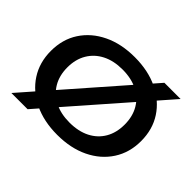

<svg xmlns="http://www.w3.org/2000/svg" viewBox="-137 -802 1038 1038"><g transform="rotate(45 382.0 -283.0)"><path d="M593 -595H717L171 29H47ZM382 14Q279 14 201.5 -23.5Q124 -61 80.5 -128Q37 -195 37 -283Q37 -372 80.5 -438.5Q124 -505 201.5 -542.5Q279 -580 382 -580Q485 -580 562.5 -542.5Q640 -505 683.5 -438.5Q727 -372 727 -283Q727 -195 683.5 -128Q640 -61 562.5 -23.5Q485 14 382 14ZM382 -80Q450 -80 499 -105Q548 -130 574.5 -175.5Q601 -221 601 -283Q601 -345 574.5 -390.5Q548 -436 499 -461Q450 -486 382 -486Q315 -486 266 -461Q217 -436 190 -390.5Q163 -345 163 -283Q163 -221 190 -175.5Q217 -130 266 -105Q315 -80 382 -80Z"/></g></svg>

Font: Bounded
Style: Regular
Weight: 400
Designer: Vlad Churkin
Version: Version 1.0